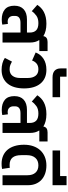

<svg xmlns="http://www.w3.org/2000/svg" viewBox="776 -1640 875 2468"><g transform="rotate(90 1214.0 -405.5)"><path d="M230 10Q149 10 101 -29.5Q53 -69 53 -152Q53 -230 99 -272Q145 -314 230 -314H398V-350Q398 -404 369 -432.5Q340 -461 277 -461Q218 -461 182 -435.5Q146 -410 123 -376L42 -447Q59 -473 81.5 -494.5Q104 -516 133.5 -531.5Q163 -547 200.5 -555.5Q238 -564 285 -564Q382 -564 444 -525Q449 -554 468.5 -566.5Q488 -579 519 -579H636V-473H496V-469Q526 -424 526 -355V0H398V-231H273Q184 -231 184 -160V-141Q184 -106 204 -86Q224 -66 259 -66Q275 -66 287 -69L296 3Q288 6 267 8Q246 10 230 10Z M877 12Q833 12 793.5 1.5Q754 -9 724 -30L771 -121Q790 -110 814 -100.5Q838 -91 871 -91Q925 -91 953.5 -127.5Q982 -164 982 -227V-324Q982 -387 954 -424Q926 -461 871 -461Q825 -461 797 -438Q769 -415 758 -380L654 -426Q679 -490 735.5 -527Q792 -564 877 -564Q935 -564 979.5 -544Q1024 -524 1054.5 -486.5Q1085 -449 1100.5 -396Q1116 -343 1116 -277Q1116 -210 1100.5 -156.5Q1085 -103 1054.5 -65.5Q1024 -28 979.5 -8Q935 12 877 12Z M974 -643Q917 -643 888 -670Q859 -697 859 -747V-823H965V-740H1229V-643Z M1392 10Q1311 10 1263 -29.5Q1215 -69 1215 -152Q1215 -230 1261 -272Q1307 -314 1392 -314H1560V-350Q1560 -404 1531 -432.5Q1502 -461 1439 -461Q1380 -461 1344 -435.5Q1308 -410 1285 -376L1204 -447Q1221 -473 1243.5 -494.5Q1266 -516 1295.5 -531.5Q1325 -547 1362.5 -555.5Q1400 -564 1447 -564Q1544 -564 1606 -525Q1611 -554 1630.5 -566.5Q1650 -579 1681 -579H1798V-473H1658V-469Q1688 -424 1688 -355V0H1560V-231H1435Q1346 -231 1346 -160V-141Q1346 -106 1366 -86Q1386 -66 1421 -66Q1437 -66 1449 -69L1458 3Q1450 6 1429 8Q1408 10 1392 10Z M2083 12Q2026 12 1980.5 -8Q1935 -28 1904 -65Q1873 -102 1856.5 -155.5Q1840 -209 1840 -276Q1840 -342 1858.5 -395Q1877 -448 1911.5 -485.5Q1946 -523 1995.5 -543.5Q2045 -564 2106 -564Q2164 -564 2211 -547.5Q2258 -531 2291 -500.5Q2324 -470 2342 -426.5Q2360 -383 2360 -329V0H2232V-321Q2232 -387 2198.5 -424Q2165 -461 2105 -461Q2043 -461 2008.5 -421.5Q1974 -382 1974 -313V-240Q1974 -91 2099 -91Q2110 -91 2118.5 -91.5Q2127 -92 2136 -94L2151 6Q2135 10 2115.5 11Q2096 12 2083 12Z M1914 -740H2243V-823H2360V-643H1914Z"/></g></svg>

Font: IBM Plex Sans Thai SemiBold
Style: Regular
Weight: 600
Designer: Mike Abbink, Paul van der Laan, Pieter van Rosmalen, Ben Mitchell, Mark Frömberg
Foundry: Bold Monday
Version: Version 1.1